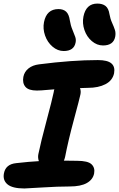

<svg xmlns="http://www.w3.org/2000/svg" viewBox="-30 -1046 667 1077"><path d="M547.9 -791Q513.7 -791 485.1 -815.4Q456.5 -839.8 443.6 -877.7Q430.7 -915.5 438 -953.1Q452.6 -1025.9 516.1 -1025.9Q544.9 -1025.9 562 -1012.5Q579.1 -999 584 -966.8Q588.4 -940.9 598.9 -917.7Q609.4 -894.5 614.7 -877.7Q620.1 -860.8 616.2 -839.8Q606.4 -791 547.9 -791ZM327.1 -759.8Q293.5 -759.8 264.6 -784.4Q235.8 -809.1 222.7 -846.9Q209.5 -884.8 216.8 -921.9Q231.4 -995.1 297.9 -995.1Q325.2 -995.1 341.1 -980.5Q356.9 -965.8 361.8 -931.2Q366.2 -903.3 376.5 -878.9Q386.7 -854.5 392.1 -838.9Q397.5 -823.2 394 -807.1Q384.8 -759.8 327.1 -759.8ZM106.9 11.2Q39.6 11.2 12 -12Q-15.6 -35.2 -7.8 -74.2Q2 -125 61 -130.9Q133.3 -139.2 188 -142.1Q181.2 -161.6 185.1 -181.2Q199.2 -250 231 -368.4Q262.7 -486.8 271 -527.8Q272.9 -540.5 274.9 -544.9Q259.8 -543.9 238.5 -542Q217.3 -540 202.9 -539.1Q188.5 -538.1 176.8 -538.1Q129.9 -538.1 112.3 -559.3Q94.7 -580.6 101.1 -615.2Q106.9 -644 130.1 -662.4Q153.3 -680.7 189 -685.1Q374 -709 519 -709Q573.2 -709 595 -690.2Q616.7 -671.4 609.9 -634.8Q601.1 -594.2 561.5 -573.7Q522 -553.2 462.9 -553.2Q454.6 -553.2 440.2 -552.5Q425.8 -551.8 418.9 -551.8Q425.3 -534.2 420.9 -515.1Q417 -495.1 384.8 -375.7Q352.5 -256.3 335 -165Q332 -152.3 328.1 -145Q338.4 -145 362.8 -144.5Q387.2 -144 401.9 -144Q462.9 -144 483.4 -124.5Q503.9 -105 498 -73.2Q491.2 -38.6 457 -19.3Q422.9 0 360.8 0Q293.9 0 206.3 5.6Q118.7 11.2 106.9 11.2Z"/></svg>

Font: Shantell Sans Normal
Style: Bold Italic
Weight: 700
Italic angle: -11.31°
Designer: Stephen Nixon, Anya Danilova, Shantell Martin
Foundry: Arrow Type
Version: Version 1.006;[559af2be0]